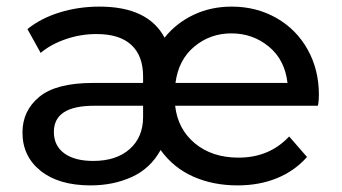

<svg xmlns="http://www.w3.org/2000/svg" viewBox="-20 -555 1035 581"><path d="M942 -235H510Q518 -164 570 -121Q622 -78 702 -78Q795 -78 855 -142L909 -80Q872 -38 818.5 -16Q765 6 699 6Q625 6 565 -20.5Q505 -47 466 -101Q435 -45 379 -19.5Q323 6 254 6Q158 6 103 -38Q48 -82 48 -154Q48 -220 99 -262Q150 -304 261 -304H413V-324Q413 -386 377.5 -419Q342 -452 272 -452Q224 -452 179 -436.5Q134 -421 103 -395L63 -467Q104 -500 161 -517.5Q218 -535 281 -535Q428 -535 478 -441Q513 -485 565.5 -510Q618 -535 681 -535Q756 -535 816.5 -500.5Q877 -466 911 -405Q945 -344 945 -268Q945 -249 942 -235ZM511 -304H850Q842 -374 793.5 -414Q745 -454 680 -454Q616 -454 568 -414Q520 -374 511 -304ZM413 -201V-235H265Q143 -235 143 -156Q143 -114 174.5 -91Q206 -68 262 -68Q332 -68 372.5 -104Q413 -140 413 -201Z"/></svg>

Font: CMG Sans Medium
Style: Regular
Weight: 500
Designer: Julieta Ulanovsky
Foundry: Julieta Ulanovsky
Version: Version 7.200